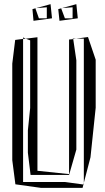

<svg xmlns="http://www.w3.org/2000/svg" viewBox="-20 -889 506 923"><path d="M312 -699V-52L160 -68V-710L104 -703L125 -695V-370L114 -262V-155L127 -48H312L347 -170V-599L332 -701ZM91 -14V-702L53 -697L39 -583V-119L54 -3L176 14H377L381 -2L293 -14ZM383 -703V-10L415 -133L440 -371V-602L403 -711L345 -703ZM91 -709 104 -703 91 -702ZM345 -703 332 -701V-703ZM381 -2 383 -10V-2ZM332 -706 329 -703H332ZM136 -845 141 -789 230 -801 223 -869 154 -850 205 -854V-801H167L150 -849ZM149 -850H154L150 -849ZM260 -845 266 -789 354 -801 347 -869 278 -850 329 -854V-801H292L274 -849ZM274 -850H278L274 -849Z"/></svg>

Font: Quebrada
Style: Regular
Weight: 400
Designer: deFharo
Foundry: deFharo
Version: Version 1.034 2012